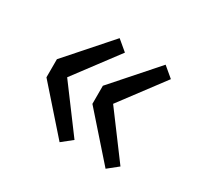

<svg xmlns="http://www.w3.org/2000/svg" viewBox="-92 -551 620 597"><g transform="rotate(30 218.5 -252.0)"><path d="M181.6 -65.4 45.4 -219.7V-284.7L181.6 -439L218.3 -408.2L101.1 -252L218.3 -94.7ZM346.7 -65.4 210.4 -219.7V-284.7L346.7 -439L383.3 -408.2L266.1 -252L383.3 -94.7Z"/></g></svg>

Font: Varta Medium
Style: Regular
Weight: 500
Designer: Joana Correia, Viktoriya Grabowska, Eben Sorkin
Foundry: Sorkin Type Co.
Version: Version 1.004